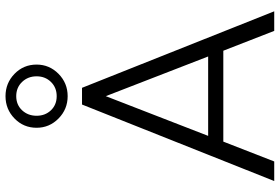

<svg xmlns="http://www.w3.org/2000/svg" viewBox="-184 -862 1045 718"><g transform="rotate(-90 339.0 -502.5)"><path d="M21.5 0 307.6 -718.8H370.1L656.2 0H583L508.8 -190.4H168.9L94.7 0ZM190.4 -247.1H487.3L338.9 -629.9ZM220.7 -888.7Q220.7 -937.5 255.4 -971.2Q290 -1004.9 338.9 -1004.9Q387.7 -1004.9 422.4 -971.2Q457 -937.5 457 -888.7Q457 -840.8 422.4 -806.6Q387.7 -772.5 338.9 -772.5Q290 -772.5 255.4 -806.6Q220.7 -840.8 220.7 -888.7ZM286.1 -942.9Q265.6 -920.9 265.6 -888.7Q265.6 -856.4 286.1 -835Q306.6 -813.5 338.9 -813.5Q371.1 -813.5 392.1 -835Q413.1 -856.4 413.1 -888.7Q413.1 -920.9 392.1 -942.9Q371.1 -964.8 338.9 -964.8Q306.6 -964.8 286.1 -942.9Z"/></g></svg>

Font: Min Sans Light
Style: Regular
Weight: 300
Designer: Jinseong-Kim, NotoSansCJK, Nunito
Foundry: Jinseong-Kim
Version: Version 1.400;Glyphs 3.1.2 (3151)